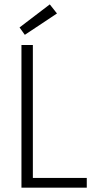

<svg xmlns="http://www.w3.org/2000/svg" viewBox="-20 -867 431 887"><path d="M380.9 0V-44.9H131.8V-659.2H79.1V0ZM243.2 -804.7 210 -846.7 70.3 -740.2 94.7 -706.1Z"/></svg>

Font: Yaldevi Colombo Light
Style: Regular
Weight: 300
Designer: Sol Matas, Denzil Rajitha, Kosala Senevirathne and Pathum Egodawatta
Foundry: Mooniak
Version: Version 1.020 ; ttfautohint (v1.6)